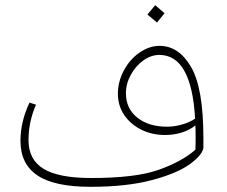

<svg xmlns="http://www.w3.org/2000/svg" viewBox="-20 -709 875 741"><path d="M765 -175V-141Q764 -114 715.5 -77.5Q667 -41 568.5 -14.5Q470 12 329 12Q190 12 124.5 -32Q59 -76 59 -165Q59 -240 94 -313L119 -305Q90 -239 90 -168Q90 -93 148 -57.5Q206 -22 332 -22Q503 -22 592 -53.5Q681 -85 734 -131Q735 -148 735 -180Q735 -211 734 -225Q712 -207 681.5 -197.5Q651 -188 617 -188Q567 -188 525.5 -208.5Q484 -229 459.5 -265Q435 -301 435 -347Q435 -394 458 -437Q481 -480 518.5 -506Q556 -532 596 -532Q670 -532 717.5 -450.5Q765 -369 765 -175ZM733 -251Q719 -497 595 -497Q563 -497 533.5 -476Q504 -455 485 -420.5Q466 -386 466 -349Q466 -290 510 -255Q554 -220 625 -220Q652 -220 681 -228Q710 -236 733 -251ZM549 -653 579 -689 615 -658 586 -622Z"/></svg>

Font: FiraGO UltraLight
Style: Italic
Weight: 200
Italic angle: -8°
Designer: bBox Type GmbH
Foundry: bBox Type GmbH
Version: Version 1.001